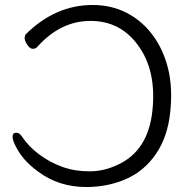

<svg xmlns="http://www.w3.org/2000/svg" viewBox="-20 -733 765 771"><path d="M41 -150Q29 -174 30.5 -187Q32 -200 45 -200Q58 -200 68 -185Q95 -144 138.5 -112Q182 -80 231.5 -62.5Q281 -45 339.5 -45Q398 -45 454 -72Q575 -128 592 -288.5Q609 -449 535 -550Q464 -649 343.5 -649Q223 -649 130 -545Q123 -537 111.5 -537Q100 -537 89 -554Q78 -571 79 -581.5Q80 -592 84 -596Q203 -713 352 -713Q428 -713 489.5 -681Q551 -649 593.5 -591.5Q636 -534 655 -457.5Q674 -381 663.5 -282Q653 -183 606 -114.5Q559 -46 486 -14Q413 18 326 18Q216 18 133 -44Q68 -91 41 -150Z"/></svg>

Font: LXGW Bright GB
Style: Regular
Weight: 400
Designer: Christian Thalmann (Catharsis Fonts)
Foundry: LXGW / Christian Thalmann (Catharsis Fonts) / Fontworks Inc.
Version: Version 5.510